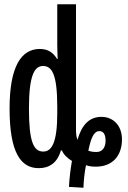

<svg xmlns="http://www.w3.org/2000/svg" viewBox="-20 -780 603 902"><path d="M304 98 372 102C373 67 378 25 384 -4C395 0 408 3 430 3C512 3 553 -52 553 -125C553 -191 511 -231 457 -231C399 -231 364 -193 344 -123C338 -138 337 -155 337 -174V-760H249V-571C249 -548 250 -530 251 -503H248C231 -531 208 -550 167 -550C81 -550 25 -470 25 -270C25 -64 77 10 162 10C212 10 249 -15 266 -73H271C278 -55 298 -35 318 -24C312 10 306 56 304 98ZM183 -68C138 -68 116 -113 116 -270C116 -424 141 -470 182 -470C223 -470 249 -434 249 -278V-248C249 -112 224 -68 183 -68ZM434 -66C416 -66 406 -68 395 -72C407 -130 420 -164 447 -164C465 -164 476 -150 476 -119C476 -88 461 -66 434 -66Z"/></svg>

Font: Noto Sans Mono SemiCondensed Medium
Style: Regular
Weight: 500
Width: 4
Designer: Monotype Design Team
Foundry: Monotype Imaging Inc.
Version: Version 2.014